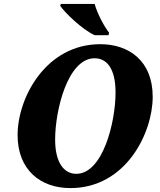

<svg xmlns="http://www.w3.org/2000/svg" viewBox="-20 -951 816 982"><path d="M464 -771H535L538 -784C517 -809 478 -879 464 -931H291L288 -921C312 -886 399 -801 464 -771ZM340 11C624 11 761 -271 761 -456C761 -642 637 -725 493 -725C216 -725 70 -453 70 -260C70 -83 186 11 340 11ZM370 -62C310 -62 262 -115 262 -237C262 -389 327 -653 464 -653C527 -653 571 -599 571 -478C571 -326 506 -62 370 -62Z"/></svg>

Font: Noto Serif SemiCondensed Black
Style: Italic
Weight: 900
Width: 4
Italic angle: -12°
Designer: Monotype Design Team
Foundry: Monotype Imaging Inc.
Version: Version 2.014